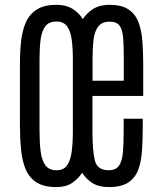

<svg xmlns="http://www.w3.org/2000/svg" viewBox="-20 -761 662 790"><path d="M212.4 8.8Q161.6 8.8 131.3 -10Q101.1 -28.8 86.2 -63.2Q71.3 -97.7 66.7 -144.8Q62 -191.9 62 -249V-498Q62 -549.8 67.1 -594.2Q72.3 -638.7 87.6 -671.6Q103 -704.6 133.1 -722.9Q163.1 -741.2 212.4 -741.2Q251.5 -741.2 278.1 -724.9Q304.7 -708.5 320.8 -682.6Q337.9 -708.5 364.5 -724.9Q391.1 -741.2 430.2 -741.2Q480 -741.2 508.3 -722.4Q536.6 -703.6 549.6 -669.9Q562.5 -636.2 565.9 -590.8Q569.3 -545.4 569.3 -492.7V-366.2H360.4V-218.8Q360.4 -139.2 370.6 -99.9Q380.9 -60.5 427.2 -60.5Q456.5 -60.5 469.5 -79.1Q482.4 -97.7 485.6 -132.6Q488.8 -167.5 488.8 -215.8V-272.5H567.4V-246.1Q567.4 -189.9 564.5 -143.3Q561.5 -96.7 548.8 -62.7Q536.1 -28.8 507.6 -10Q479 8.8 427.7 8.8Q387.2 8.8 360.8 -7.6Q334.5 -23.9 317.9 -50.3Q301.3 -24.4 275.9 -7.8Q250.5 8.8 212.4 8.8ZM212.4 -60.5Q242.2 -60.5 256.3 -81.1Q270.5 -101.6 275.1 -137.9Q279.8 -174.3 279.8 -222.7V-516.1Q279.8 -562.5 275.1 -597.7Q270.5 -632.8 256.1 -652.6Q241.7 -672.4 212.4 -672.4Q181.2 -672.4 166.3 -652.6Q151.4 -632.8 147 -597.7Q142.6 -562.5 142.6 -516.1V-222.7Q142.6 -174.3 147.2 -137.9Q151.9 -101.6 166.7 -81.1Q181.6 -60.5 212.4 -60.5ZM360.8 -428.7H489.3V-522Q489.3 -570.8 486.8 -604.2Q484.4 -637.7 472.4 -654.8Q460.4 -671.9 431.2 -671.9Q400.4 -671.9 385 -652.8Q369.6 -633.8 365.2 -599.4Q360.8 -564.9 360.8 -518.6Z"/></svg>

Font: Antonio ExtraLight
Style: Regular
Weight: 250
Designer: Vernon Adams
Foundry: Vernon Adams
Version: Version 1.002